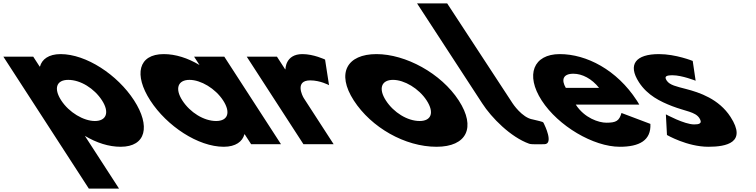

<svg xmlns="http://www.w3.org/2000/svg" viewBox="-292 -845 4432 1125"><path d="M493.5 -257C396.4 -407 213 -528 63 -528C-7 -528 -46.9 -497 -57.7 -455H-59.7L-97.3 -513H-272.3L228.4 260H405.4L205.3 -49C273.8 -8 345.7 15 414.7 15C564.7 15 590.7 -107 493.5 -257ZM305.5 -257C351.5 -186 330.9 -136 263.9 -136C197.9 -136 112.5 -186 66.5 -257C21.2 -327 38.8 -377 107.8 -377C179.8 -377 260.2 -327 305.5 -257Z M588.7 -256C685.8 -106 869.2 15 1019.2 15C1089.2 15 1129.1 -16 1139.9 -58H1141.9L1179.5 0H1354.5L1022.2 -513H845.2L877 -464C808.4 -505 736.5 -528 667.5 -528C517.5 -528 491.5 -406 588.7 -256ZM776.7 -256C730.7 -327 751.3 -377 818.3 -377C884.3 -377 969.7 -327 1015.7 -256C1061 -186 1043.4 -136 974.4 -136C902.4 -136 822 -186 776.7 -256Z M1486 0H1663L1488.1 -270C1479.7 -283 1433.8 -374 1525.8 -374C1584.8 -374 1635.9 -346 1635.9 -346L1612.7 -496C1612.7 -496 1546 -528 1480 -528C1379 -528 1380.7 -439 1380.7 -439H1378.7L1330.7 -513H1153.7Z M1781.2 -256C1883.5 -98 2080.7 15 2265.7 15C2442.7 15 2498.5 -98 2396.2 -256C2292.5 -416 2084 -528 1914 -528C1741 -528 1677.5 -416 1781.2 -256ZM1969.2 -256C1923.2 -327 1943.8 -377 2010.8 -377C2076.8 -377 2162.2 -327 2208.2 -256C2253.5 -186 2235.9 -136 2166.9 -136C2094.9 -136 2014.5 -186 1969.2 -256Z M2151.7 -825 2533.1 -240C2588 -154.6 2700.3 -41.6 2808.2 -3C2822.9 2.3 2865.1 0 2897.2 0C2954.7 -0.3 2897.6 -115 2897.6 -115C2888.2 -134 2898.7 -128 2830.1 -145C2766.5 -154.7 2711.2 -240 2711.2 -240L2328.2 -825Z M3453.7 -232C3450.8 -238 3443.7 -249 3439.2 -256C3322.6 -436 3144 -528 2988 -528C2833 -528 2785 -406 2882.2 -256C2978.7 -107 3184.7 15 3339.7 15C3453.7 15 3523.8 -22 3518.9 -119L3349.5 -183C3336.3 -137 3318.4 -126 3261.4 -126C3216.4 -126 3132.9 -153 3081.7 -232ZM3023.3 -330C2995.8 -377 3006.5 -413 3067.5 -413C3119.5 -413 3175.3 -384 3218.3 -330Z M3569 -528C3434 -528 3383.9 -468 3451.9 -363C3501.8 -286 3577.1 -250 3646.6 -223C3724 -193 3781.9 -190 3805.9 -153C3827.9 -119 3799.9 -116 3774.9 -116C3717.9 -116 3609.6 -175 3609.6 -175L3616 -54C3616 -54 3734.7 15 3858.7 15C3963.7 15 4086.2 -9 3988.4 -160C3920.4 -265 3807.7 -303 3726.1 -324C3673.1 -338 3631.9 -346 3614.4 -373C3598.9 -397 3610.3 -404 3649.3 -404C3703.3 -404 3784 -372 3784 -372L3766.9 -488C3766.9 -488 3668 -528 3569 -528Z"/></svg>

Font: Hussar
Style: BdOpOblSeven
Weight: 700
Foundry: Cannot Into Space Fonts
Version: Version 2.00